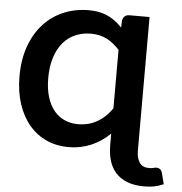

<svg xmlns="http://www.w3.org/2000/svg" viewBox="-60 -791 976 1027"><g transform="rotate(5 428.0 -277.5)"><path d="M552 -536.5Q535.5 -553.5 518.8 -567.2Q502 -581 483.8 -590.2Q465.5 -599.5 444.5 -604.5Q423.5 -609.5 398.5 -609.5Q352 -609.5 313.8 -592.8Q275.5 -576 248.2 -543.5Q221 -511 205.8 -463.5Q190.5 -416 190.5 -354Q190.5 -295.5 204 -251.8Q217.5 -208 241.5 -179Q265.5 -150 298.8 -135.5Q332 -121 371.5 -121Q396.5 -121 421.2 -126.8Q446 -132.5 469 -145Q492 -157.5 513 -176.8Q534 -196 552 -222.5ZM855.5 159Q830 170 806 174.8Q782 179.5 752.5 179.5Q697.5 179.5 659.5 164.2Q621.5 149 597.5 121.8Q573.5 94.5 562.8 57.2Q552 20 552 -24.5V-86.5Q507.5 -42.5 451 -18.5Q394.5 5.5 330 5.5Q266 5.5 212.2 -18.8Q158.5 -43 119.5 -88.8Q80.5 -134.5 58.5 -200.5Q36.5 -266.5 36.5 -349.5Q36.5 -440 62.2 -511.2Q88 -582.5 133.5 -632Q179 -681.5 241 -707.5Q303 -733.5 375 -733.5Q400.5 -733.5 424 -729.8Q447.5 -726 469.8 -717Q492 -708 513.2 -693Q534.5 -678 555.5 -656L556.5 -688.5Q557.5 -706 567.5 -715.8Q577.5 -725.5 592.5 -725.5H702V-8.5Q702 31.5 718 55.5Q734 79.5 769 79.5Q782.5 79.5 792.2 76.8Q802 74 810.5 74Q818.5 74 827.2 79Q836 84 840.5 100Z"/></g></svg>

Font: Lato 2
Style: Regular
Weight: 800
Designer: Lukasz Dziedzic with Adam Twardoch and Botio Nikoltchev
Foundry: tyPoland Lukasz Dziedzic
Version: Version 2.015; 2015-08-06; http://www.latofonts.com/